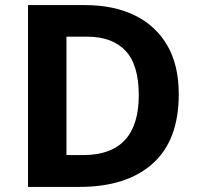

<svg xmlns="http://www.w3.org/2000/svg" viewBox="-20 -734 780 754"><path d="M682 -364Q682 -183 579.5 -91.5Q477 0 292 0H90V-714H314Q426 -714 508.5 -674Q591 -634 636.5 -556.5Q682 -479 682 -364ZM525 -360Q525 -479 473 -534.5Q421 -590 322 -590H241V-125H306Q525 -125 525 -360Z"/></svg>

Font: Noto Sans Myanmar
Style: Bold
Weight: 700
Designer: Monotype Design Team
Foundry: Monotype Imaging Inc.
Version: Version 2.107; ttfautohint (v1.8.4.7-5d5b)